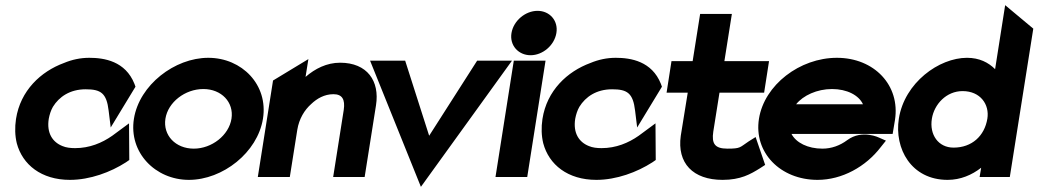

<svg xmlns="http://www.w3.org/2000/svg" viewBox="-20 -686 4024 744"><path d="M42 -225C37 -192 38 -160 45 -131C67 -48 140 11 251 11C329 11 409 -19 468 -57L481 -66L480 -208L415 -160C375 -132 327 -112 271 -112C253 -112 236 -114 222 -120C184 -135 160 -170 169 -226C172 -242 177 -258 185 -272C209 -311 251 -340 312 -340C371 -340 393 -325 401 -257L409 -192L505 -350L501 -361C466 -449 384 -462 326 -462C292 -462 259 -455 228 -442C138 -409 59 -335 42 -225Z M499 -226C478 -95 582 11 712 11C843 11 978 -95 999 -226C1020 -357 918 -462 787 -462C657 -462 520 -357 499 -226ZM621 -226C631 -290 697 -341 768 -341C838 -341 887 -290 877 -226C867 -162 801 -110 731 -110C660 -110 611 -162 621 -226Z M979 0H1103L1132 -183C1139 -226 1160 -260 1186 -283C1208 -304 1237 -321 1272 -321C1306 -321 1318 -301 1312 -260L1271 0H1393L1437 -278C1452 -372 1403 -443 1298 -443C1246 -443 1201 -420 1164 -388L1175 -457L1038 -374Z M1414 -451 1611 38 1964 -451H1829L1643 -160L1550 -451Z M1962 -558C1954 -510 1989 -472 2036 -472C2083 -472 2128 -510 2136 -558C2144 -606 2110 -644 2063 -644C2016 -644 1970 -606 1962 -558ZM1900 0H2023L2094 -451H1971Z M2082 -225C2077 -192 2078 -160 2085 -131C2107 -48 2180 11 2291 11C2369 11 2449 -19 2508 -57L2521 -66L2520 -208L2455 -160C2415 -132 2367 -112 2311 -112C2293 -112 2276 -114 2262 -120C2224 -135 2200 -170 2209 -226C2212 -242 2217 -258 2225 -272C2249 -311 2291 -340 2352 -340C2411 -340 2433 -325 2441 -257L2449 -192L2545 -350L2541 -361C2506 -449 2424 -462 2366 -462C2332 -462 2299 -455 2268 -442C2178 -409 2099 -335 2082 -225Z M2563 -327H2645L2618 -160C2603 -54 2665 11 2780 11C2850 11 2888 -11 2925 -34L2945 -47L2908 -155L2881 -138C2846 -115 2851 -110 2799 -110C2750 -110 2737 -129 2744 -176L2768 -327H2941L2960 -449H2787L2816 -632H2693L2664 -449H2582Z M2921 -226C2900 -95 3004 11 3148 11C3243 11 3335 -40 3393 -116L3413 -141L3388 -152C3388 -152 3321 -186 3263 -143C3235 -122 3202 -110 3167 -110C3110 -110 3065 -133 3047 -167H3439L3448 -221C3469 -355 3368 -462 3223 -462C3079 -462 2942 -357 2921 -226ZM3065 -282C3092 -316 3146 -341 3204 -341C3262 -341 3308 -317 3324 -282Z M3463 -226C3445 -110 3511 11 3652 11C3702 11 3746 -8 3782 -36L3776 0H3893L3984 -575L3875 -666L3836 -418C3810 -444 3775 -462 3727 -462C3619 -462 3485 -366 3463 -226ZM3591 -226C3600 -282 3647 -333 3710 -333C3779 -333 3815 -281 3806 -226C3795 -159 3746 -114 3675 -114C3616 -114 3581 -164 3591 -226Z"/></svg>

Font: Charger Pro
Style: UltraNarObl
Weight: 900
Designer: Jasper
Foundry: Cannot Into Space Fonts
Version: Version 1.09